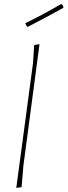

<svg xmlns="http://www.w3.org/2000/svg" viewBox="-20 -919 332 943"><path d="M280 -899 285 -897 292 -885 290 -880Q223 -842 116 -787L111 -790L104 -805Q195 -849 280 -899ZM174 -702 95 -106 86 0 60 4 142 -608 148 -698Z"/></svg>

Font: Alegreya Sans Thin
Style: Italic
Weight: 100
Italic angle: -7°
Designer: Juan Pablo del Peral
Foundry: Huerta Tipografica
Version: Version 2.007